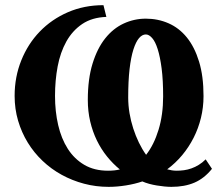

<svg xmlns="http://www.w3.org/2000/svg" viewBox="-20 -707 860 743"><path d="M611.3 -334Q611.3 -396.5 605.5 -441.9Q599.6 -487.3 590.3 -516.6Q581.1 -545.9 568.8 -559.8Q556.6 -573.7 544.4 -573.7Q530.3 -573.7 518.1 -559.6Q505.9 -545.4 496.3 -515.6Q486.8 -485.8 481.4 -439.7Q476.1 -393.6 476.1 -329.6Q476.1 -299.3 481.2 -269Q486.3 -238.8 495.6 -210Q504.9 -181.2 517.6 -155Q530.3 -128.9 545.4 -107.9Q575.7 -146.5 593.5 -204.6Q611.3 -262.7 611.3 -334ZM397.9 -46.4Q423.8 -46.4 443.8 -51.3Q417 -73.2 394.3 -101.3Q371.6 -129.4 355 -163.3Q338.4 -197.3 329.1 -236.8Q319.8 -276.4 319.8 -320.3Q319.8 -401.4 338.1 -460.7Q356.4 -520 387.2 -558.6Q418 -597.2 458.7 -616Q499.5 -634.8 544.4 -634.8Q591.3 -634.8 632.1 -616.9Q672.9 -599.1 702.9 -562.3Q732.9 -525.4 750.2 -469Q767.6 -412.6 767.6 -335Q767.6 -291.5 757.6 -250.7Q747.6 -210 729.2 -173.8Q710.9 -137.7 685.1 -106.7Q659.2 -75.7 627 -51.8Q635.7 -49.3 644.8 -47.9Q653.8 -46.4 663.6 -46.4Q677.2 -46.4 691.9 -48.3Q706.5 -50.3 720.9 -55.4Q735.4 -60.5 749.3 -69.1Q763.2 -77.6 775.9 -90.3L800.3 -53.7Q770.5 -16.6 732.4 -0.2Q694.3 16.1 643.1 16.1Q630.4 16.1 615.7 14.6Q601.1 13.2 586.4 10.7Q571.8 8.3 557.4 4.4Q543 0.5 530.8 -4.9Q502.4 4.9 467.5 10.5Q432.6 16.1 400.4 16.1Q351.1 16.1 305.2 3.9Q259.3 -8.3 218.8 -30.5Q178.2 -52.7 144.8 -84.5Q111.3 -116.2 87.4 -155.3Q63.5 -194.3 50 -240Q36.6 -285.6 36.6 -335.9Q36.6 -409.2 62.3 -473.1Q87.9 -537.1 133.8 -584.7Q179.7 -632.3 242.7 -659.7Q305.7 -687 380.4 -687L391.6 -641.6Q335.9 -639.6 298.1 -614Q260.3 -588.4 236.8 -546.4Q213.4 -504.4 203.1 -450Q192.9 -395.5 192.9 -335.9Q192.9 -275.9 205.1 -223.1Q217.3 -170.4 242.4 -131.1Q267.6 -91.8 306.2 -69.1Q344.7 -46.4 397.9 -46.4Z"/></svg>

Font: Charis SIL
Style: Bold
Weight: 700
Foundry: SIL International
Version: Version 4.112